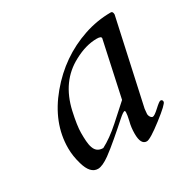

<svg xmlns="http://www.w3.org/2000/svg" viewBox="-111 -548 670 672"><g transform="rotate(-30 224.0 -212.0)"><path d="M345 -376 297 -154C281 -139.3 259.3 -119.8 232 -95.5C204.7 -71.2 179.3 -53 156 -41C117.7 -41 115 -77.3 115 -126C115 -144.7 119 -172 127 -208C143 -278.7 179 -328.7 235 -358C267 -375.3 297.7 -384 327 -384C339 -384 345 -381.3 345 -376ZM348 -67C348 -73.9 350 -81.8 350 -88L424 -426C424 -434.7 421.3 -439 416 -439C378.7 -439 342.3 -433 307 -421C235.7 -397 174.8 -354.8 124.5 -294.5C74.2 -234.2 49 -170 49 -102C49 -80.7 52.3 -58.7 59 -36C68.3 -3.3 83.3 13 104 13C116 13 132 5.8 152 -8.5C180.1 -28.6 227.2 -69.8 260.5 -99.5C272.8 -110.5 281 -116 285 -116C286.6 -116 287.4 -113.9 287.4 -109.8C287.4 -103.5 285.6 -92.6 282 -77C278 -62.3 276 -46.3 276 -29C276 0.3 284 15 300 15C309.3 15 331.7 1.3 367 -26C402.3 -53.3 420 -70 420 -76C420 -82 417.3 -85 412 -85C408.7 -85 400.5 -79 387.5 -67C374.5 -55 365.7 -49 361 -49C354 -49 348 -59.8 348 -67Z"/></g></svg>

Font: fbb
Style: Italic
Weight: 400
Italic angle: -12°
Designer: David J. Perry, Michael Sharpe
Version: Version 0.991